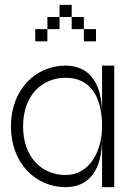

<svg xmlns="http://www.w3.org/2000/svg" viewBox="-20 -770 540 790"><path d="M250 0C350 0 400 -75 400 -200V0H450V-500H400V-300C400 -425 350 -500 250 -500C125 -500 25 -400 25 -250C25 -100 125 0 250 0ZM75 -250C75 -375 150 -450 250 -450C350 -450 400 -375 400 -250C400 -150 350 -50 250 -50C150 -50 75 -125 75 -250ZM125 -600H175V-650H125ZM175 -650H225V-700H175ZM225 -700H275V-750H225ZM275 -650H325V-700H275ZM325 -600H375V-650H325Z"/></svg>

Font: LS-VG5000 Light
Style: Regular
Weight: 400
Designer: Justin Bihan, 2021
Foundry: Justin Bihan, 2021
Version: Version 1.000;Glyphs 3.1.2 (3151)